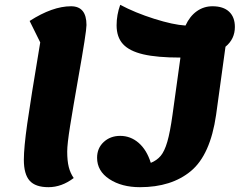

<svg xmlns="http://www.w3.org/2000/svg" viewBox="-20 -752 1001 797"><path d="M147 -576 103 -665Q198 -726 275 -726Q339 -726 339 -648Q339 -620 305 -429Q283 -304 271 -229Q259 -154 259 -123Q259 -84 265.5 -58.5Q272 -33 286 -13Q236 25 181 25Q127 25 103 -2Q79 -29 79 -89Q79 -139 93 -238Q107 -337 147 -576ZM916 -558 877 -275Q853 -109 772.5 -42Q692 25 561 25Q485 25 434 -8.5Q383 -42 383 -97Q383 -137 410.5 -162.5Q438 -188 479 -188Q522 -188 555.5 -159Q589 -130 606 -76Q631 -86 647 -105Q663 -124 674.5 -163.5Q686 -203 696 -275L729 -513Q632 -513 574.5 -526.5Q517 -540 490.5 -569Q464 -598 464 -647Q464 -690 479 -732Q541 -699 620 -674Q699 -649 750 -646Q768 -685 797 -705.5Q826 -726 862 -726Q907 -726 931 -703.5Q955 -681 955 -640Q955 -590 916 -558Z"/></svg>

Font: Lemonada SemiBold
Style: Regular
Weight: 600
Designer: Mohamed Gaber (Arabic) Eduardo Tunni (Latin)
Foundry: Kief Type Foundry
Version: Version 3.006